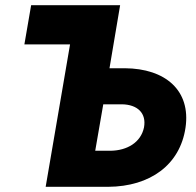

<svg xmlns="http://www.w3.org/2000/svg" viewBox="-20 -720 754 740"><path d="M250 -549 156 0H397C559 -1 674 -85 695 -228C716 -371 618 -456 461 -457H402L443 -700H100L74 -549ZM450 -318C510 -317 545 -284 535 -229C523 -171 470 -140 407 -139H347L378 -318Z"/></svg>

Font: Jost*
Style: Bold Italic
Weight: 700
Italic angle: -10°
Version: Version 3.7